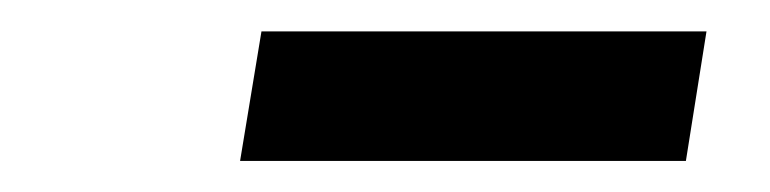

<svg xmlns="http://www.w3.org/2000/svg" viewBox="-20 -731 493 123"><path d="M432.6 -710.9 419.4 -627.9H133.8L147.5 -710.9Z"/></svg>

Font: Roboto Condensed ExtraBold
Style: Italic
Weight: 800
Italic angle: -12°
Designer: Christian Robertson
Foundry: Google
Version: Version 3.008; 2023